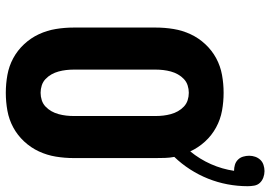

<svg xmlns="http://www.w3.org/2000/svg" viewBox="-155 -769 932 662"><g transform="rotate(90 311.0 -438.0)"><path d="M300 8Q269 8 238.5 2.5Q208 -3 181 -17.5Q154 -32 132.5 -55Q111 -78 98 -106Q85 -134 80 -164.5Q75 -195 75 -226V-509Q75 -540 80 -570.5Q85 -601 98 -629Q111 -657 132.5 -680Q154 -703 181 -717.5Q208 -732 238.5 -737.5Q269 -743 300 -743Q331 -743 361.5 -737.5Q392 -732 419.5 -717Q447 -702 468 -679Q489 -656 502 -628Q529 -661 546 -699.5Q563 -738 569 -779Q558 -779 548 -782Q538 -785 530.5 -792.5Q523 -800 520 -810.5Q517 -821 517 -831Q517 -842 520.5 -852Q524 -862 531 -869.5Q538 -877 548.5 -880.5Q559 -884 570 -884Q581 -884 592 -880Q603 -876 610.5 -868Q618 -860 620 -848.5Q622 -837 622 -826Q622 -791 615.5 -756.5Q609 -722 596 -689.5Q583 -657 564 -627.5Q545 -598 521 -573Q524 -557 524.5 -541Q525 -525 525 -509V-226Q525 -195 520 -164.5Q515 -134 502 -106Q489 -78 467.5 -55Q446 -32 419 -17.5Q392 -3 361.5 2.5Q331 8 300 8ZM300 -112Q313 -112 325.5 -116Q338 -120 347.5 -129Q357 -138 363.5 -149.5Q370 -161 373.5 -174Q377 -187 378.5 -200Q380 -213 380 -226V-509Q380 -522 378.5 -535Q377 -548 373.5 -561Q370 -574 363.5 -585.5Q357 -597 347.5 -606Q338 -615 325.5 -619Q313 -623 300 -623Q287 -623 274.5 -619Q262 -615 252.5 -606Q243 -597 236.5 -585.5Q230 -574 226.5 -561Q223 -548 221.5 -535Q220 -522 220 -509V-226Q220 -213 221.5 -200Q223 -187 226.5 -174Q230 -161 236.5 -149.5Q243 -138 252.5 -129Q262 -120 274.5 -116Q287 -112 300 -112Z"/></g></svg>

Font: Iosevka Etoile Heavy
Style: Regular
Weight: 900
Designer: Belleve Invis
Foundry: Belleve Invis
Version: Version 22.1.2; ttfautohint (v1.8.4)